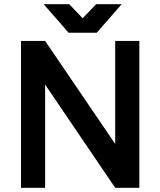

<svg xmlns="http://www.w3.org/2000/svg" viewBox="-20 -895 763 915"><path d="M188 -875 307 -739H441L560 -875H438L374 -808L310 -875ZM80 -700V0H195V-492L529 0H644V-700H529V-209L195 -700Z"/></svg>

Font: Unageo
Style: SemiBold
Weight: 600
Designer: Richard Sepsi
Foundry: Richard Sepsi
Version: Version 2.000